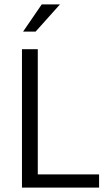

<svg xmlns="http://www.w3.org/2000/svg" viewBox="-20 -854 486 874"><path d="M80 -630H152V-60H431V0H80ZM142 -710H85L170 -834H253Z"/></svg>

Font: Mukta Malar Light
Style: Regular
Weight: 300
Designer: Aadarsh Rajan, Girish Dalvi, Yashodeep Gholap
Foundry: Ek Type
Version: Version 2.538;PS 1.000;hotconv 16.6.51;makeotf.lib2.5.65220;